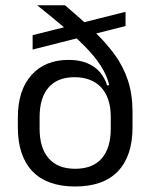

<svg xmlns="http://www.w3.org/2000/svg" viewBox="-20 -682 560 715"><path d="M260 12.5Q155 12.5 100.8 -44.2Q46.5 -101 46.5 -207.5V-244.5Q46.5 -346 97.2 -402.5Q148 -459 235.5 -459Q274 -459 303 -447.5Q332 -436 351 -414.5Q370 -393 379 -363.5L400 -368.5L392.5 -250.5Q392 -285.5 382.5 -312.5Q373 -339.5 355.8 -357.5Q338.5 -375.5 313.8 -385Q289 -394.5 258 -394.5Q194 -394.5 160.8 -356.2Q127.5 -318 127.5 -246V-203Q127.5 -130.5 161.5 -92Q195.5 -53.5 260 -53.5Q325 -53.5 358.8 -92Q392.5 -130.5 392.5 -203Q392.5 -221.5 392.5 -238.5Q392.5 -255.5 392.5 -277Q392 -297 392 -310Q392 -323 391.5 -341Q386 -382 366.2 -418.5Q346.5 -455 312.5 -492Q278.5 -529 230 -570.5Q181.5 -612 119 -662V-662.5H222Q281.5 -612 328.2 -567.5Q375 -523 407.2 -478.5Q439.5 -434 456.5 -382.2Q473.5 -330.5 473.5 -265.5V-208Q473.5 -101 419.2 -44.2Q365 12.5 260 12.5ZM447.5 -585 101.5 -497.5V-551L447.5 -638Z"/></svg>

Font: Anek Malayalam
Style: Regular
Weight: 400
Version: Version 1.003